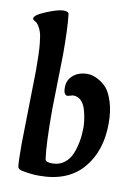

<svg xmlns="http://www.w3.org/2000/svg" viewBox="-82 -752 584 827"><g transform="rotate(10 209.5 -338.5)"><path d="M232 -345 209 -339Q191 -339 191 -372.5Q191 -406 215.5 -426.5Q240 -447 278 -447Q299 -447 323 -434.5Q347 -422 363 -403.5Q379 -385 391.5 -345.5Q404 -306 404 -253Q404 -131 338.5 -55Q273 21 149 21Q113 21 78 14L68 12Q55 8 53 -2Q50 -23 50 -101L56 -425Q56 -500 52 -540L50 -554Q48 -582 38.5 -602Q29 -622 20 -628L12 -633Q5 -637 5 -642Q5 -657 55 -677.5Q105 -698 128 -698Q151 -698 152 -686Q159 -625 159 -512L154 -272Q154 -115 163 -55Q164 -41 194.5 -41Q225 -41 247 -58Q269 -75 280 -103Q300 -154 300 -216Q300 -245 292 -279Q278 -345 232 -345Z"/></g></svg>

Font: Aladin
Style: Regular
Weight: 400
Designer: Angel Koziupa and Alejandro Paul
Foundry: Angel Koziupa and Alejandro Paul
Version: Version 1.000